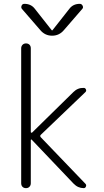

<svg xmlns="http://www.w3.org/2000/svg" viewBox="-20 -975 540 995"><path d="M89.8 -25.4V-724.6Q89.8 -735.4 96.7 -742.7Q103.5 -750 114.7 -750Q126 -750 132.8 -743.2Q139.6 -736.3 139.6 -724.6V-291Q139.6 -289.1 141.6 -287.6Q143.6 -286.1 146.5 -288.1L360.4 -498Q382.8 -520.5 414.1 -519.5Q421.9 -519.5 425.3 -511.7Q428.7 -503.9 422.9 -498L191.4 -276.4Q185.5 -270.5 191.4 -263.7L422.9 -22.5Q428.7 -16.6 425.3 -8.3Q421.9 0 414.1 0Q383.8 0 361.3 -23.4L144.5 -251Q143.6 -252.9 141.6 -252Q139.6 -251 139.6 -249V-25.4Q139.6 -14.6 132.8 -7.3Q126 0 114.7 0Q103.5 0 96.7 -6.8Q89.8 -13.7 89.8 -25.4ZM188.5 -819.3 93.8 -928.7Q87.9 -935.5 91.8 -945.3Q95.7 -955.1 106.4 -955.1Q141.6 -955.1 161.1 -928.7L248 -818.4Q249 -817.4 250 -817.4L252 -818.4L338.9 -928.7Q358.4 -955.1 393.6 -955.1Q403.3 -955.1 408.2 -945.3Q413.1 -935.5 406.2 -928.7L311.5 -819.3Q287.1 -790 250 -790Q212.9 -790 188.5 -819.3Z"/></svg>

Font: Rounded-X Mgen+ 1m light
Style: Regular
Weight: 200
Designer: [Source Han Sans]
Ryoko NISHIZUKA  (kana & ideographs); Paul D. Hunt (Latin, Greek & Cyrillic); Wenlong ZHANG  (bopomofo
Version: Version 1.059.20150602